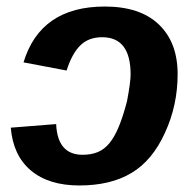

<svg xmlns="http://www.w3.org/2000/svg" viewBox="-20 -558 596 588"><path d="M293 -444Q251 -444 225.5 -418.5Q200 -393 184 -342L52 -367Q104 -538 301 -538Q409 -538 466.5 -483Q524 -428 524 -331Q524 -235 485 -151Q447 -67 383 -28.5Q319 10 223 10Q129 10 74.5 -36Q20 -82 13 -167L152 -178Q156 -84 233 -84Q260 -84 280 -92.5Q300 -101 315.5 -120Q331 -139 344 -170.5Q357 -202 369 -248Q380 -306 380 -330Q380 -444 293 -444Z"/></svg>

Font: Libra Sans Modern
Style: Bold Italic
Weight: 700
Italic angle: -12°
Foundry: Stefan Peev, Context Ltd
Version: Version 1.000